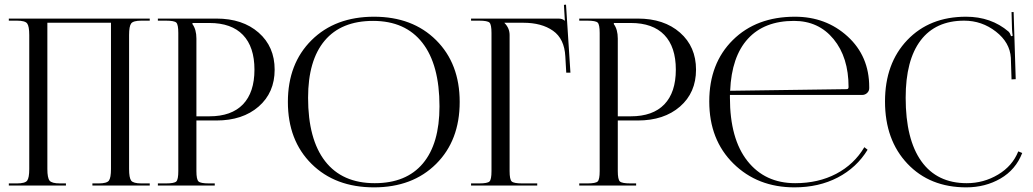

<svg xmlns="http://www.w3.org/2000/svg" viewBox="-20 -799 4449 827"><path d="M18 0V-9H53Q88 -9 97 -21Q106 -33 106 -71V-648Q106 -686 97 -698Q88 -710 53 -710H18V-719H625V-710H589Q554 -710 545 -698Q536 -686 536 -648V-71Q536 -33 545 -21Q554 -9 589 -9H625V0H378V-9H405Q440 -9 449 -21Q458 -33 458 -71V-701H184V-71Q184 -33 193.5 -21Q203 -9 238 -9H264V0Z M809 -700V-695Q826 -672 826 -633V-298H882Q977 -298 1026.5 -349.5Q1076 -401 1076 -499Q1076 -597 1026.5 -648.5Q977 -700 882 -700ZM660 0V-9H695Q731 -9 739.5 -17.5Q748 -26 748 -62V-657Q748 -693 739.5 -701.5Q731 -710 695 -710H660V-719H912Q1025 -719 1094 -658.5Q1163 -598 1163 -499Q1163 -400 1094 -340Q1025 -280 912 -280H826V-62Q826 -26 835 -17.5Q844 -9 880 -9H905V0Z M1591 8Q1424 8 1322 -93Q1220 -194 1220 -360Q1220 -525 1322 -626Q1424 -727 1591 -727Q1757 -727 1858.5 -626Q1960 -525 1960 -360Q1960 -194 1858.5 -93Q1757 8 1591 8ZM1594 -10Q1730 -10 1801.5 -95Q1873 -180 1873 -341Q1873 -520 1799.5 -614.5Q1726 -709 1587 -709Q1450 -709 1378.5 -624Q1307 -539 1307 -378Q1307 -199 1380.5 -104.5Q1454 -10 1594 -10Z M2009 0V-9H2044Q2080 -9 2088.5 -17.5Q2097 -26 2097 -62V-657Q2097 -693 2088.5 -701.5Q2080 -710 2044 -710H2009V-719H2385Q2403 -719 2412 -710H2413L2409 -778L2418 -779L2437 -486H2419L2415 -556Q2411 -632 2362 -666.5Q2313 -701 2234 -701H2153V-700Q2175 -678 2175 -648V-62Q2175 -26 2184 -17.5Q2193 -9 2229 -9H2294V0Z M2624 -700V-695Q2641 -672 2641 -633V-298H2697Q2792 -298 2841.5 -349.5Q2891 -401 2891 -499Q2891 -597 2841.5 -648.5Q2792 -700 2697 -700ZM2475 0V-9H2510Q2546 -9 2554.5 -17.5Q2563 -26 2563 -62V-657Q2563 -693 2554.5 -701.5Q2546 -710 2510 -710H2475V-719H2727Q2840 -719 2909 -658.5Q2978 -598 2978 -499Q2978 -400 2909 -340Q2840 -280 2727 -280H2641V-62Q2641 -26 2650 -17.5Q2659 -9 2695 -9H2720V0Z M3124 -390Q3124 -384 3124 -378Q3124 -201 3199.5 -105.5Q3275 -10 3405 -10Q3505 -10 3582 -50.5Q3659 -91 3703 -165L3717 -154Q3670 -77 3588.5 -34.5Q3507 8 3402 8Q3243 8 3139 -94.5Q3035 -197 3035 -362Q3035 -526 3136.5 -626.5Q3238 -727 3404 -727Q3538 -727 3631 -642Q3724 -557 3724 -424V-419Q3724 -407 3715 -398.5Q3706 -390 3693 -390ZM3125 -408 3627 -415Q3635 -415 3635 -424Q3635 -552 3570.5 -630.5Q3506 -709 3400 -709Q3272 -709 3201.5 -632Q3131 -555 3125 -408Z M3792 -362Q3792 -526 3888 -626.5Q3984 -727 4141 -727Q4249 -727 4324 -663Q4331 -656 4335 -643L4342 -645Q4340 -655 4339 -674L4337 -747H4346L4355 -458L4337 -457L4334 -550Q4330 -616 4269.5 -663Q4209 -710 4133 -710Q4010 -710 3945.5 -625Q3881 -540 3881 -378Q3881 -199 3948.5 -104.5Q4016 -10 4144 -10Q4217 -10 4279 -47Q4341 -84 4366 -147L4383 -140Q4355 -68 4289.5 -30Q4224 8 4142 8Q3985 8 3888.5 -94Q3792 -196 3792 -362Z"/></svg>

Font: FoglihtenNo06
Style: Regular
Weight: 500
Designer: gluk (gluksza@wp.pl)
Foundry: gluk (gluksza@wp.pl)
Version: Version 0.76